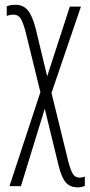

<svg xmlns="http://www.w3.org/2000/svg" viewBox="-20 -559 382 819"><path d="M46.4 -538.6Q78.1 -538.6 97.9 -515.9Q117.7 -493.2 131.8 -438.5L181.2 -233.4L277.8 -530.8H325.2L199.7 -162.6L272 132.3Q282.2 170.4 292 184.6Q301.8 198.7 319.8 198.7Q326.2 198.7 331.8 197.3Q337.4 195.8 341.8 194.3V233.9Q335.4 236.8 327.9 238.5Q320.3 240.2 310.1 240.2Q281.2 240.2 262.7 221.4Q244.1 202.6 231 151.4L170.9 -95.2L69.3 234.9H20.5L152.3 -166L90.3 -418.9Q79.1 -461.9 68.6 -479.2Q58.1 -496.6 37.6 -496.6Q28.3 -496.6 21 -494.9Q13.7 -493.2 8.8 -490.7V-531.7Q22 -538.6 46.4 -538.6Z"/></svg>

Font: Open Sans Condensed Light
Style: Regular
Weight: 300
Width: 3
Designer: Monotype Design Team
Foundry: Monotype Imaging Inc.
Version: Version 3.003; ttfautohint (v1.8.4)